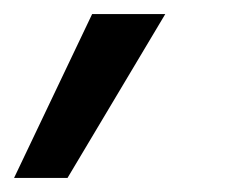

<svg xmlns="http://www.w3.org/2000/svg" viewBox="-76 -110 346 273"><path d="M-56 143 55 -90H159L20 143Z"/></svg>

Font: Red Hat Display SemiBold
Style: Italic
Weight: 600
Italic angle: -12°
Designer: Pentagram, MCKL
Foundry: Pentagram, MCKL
Version: Version 1.023